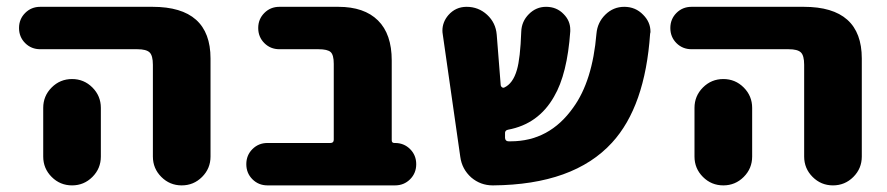

<svg xmlns="http://www.w3.org/2000/svg" viewBox="-20 -567 2615 566"><path d="M98.6 -421.9Q72.3 -421.9 54.2 -439.9Q36.1 -458 36.1 -484.4Q36.1 -510.7 54.2 -528.8Q72.3 -546.9 98.6 -546.9H429.7Q600.6 -546.9 600.6 -394.5V-105.5Q600.6 -70.3 575.7 -45.4Q550.8 -20.5 515.6 -20.5Q480.5 -20.5 455.6 -45.4Q430.7 -70.3 430.7 -105.5V-376Q430.7 -403.3 420.9 -412.6Q411.1 -421.9 384.8 -421.9ZM277.3 -249V-185.5V-105.5Q277.3 -70.3 252.4 -45.4Q227.5 -20.5 192.4 -20.5Q157.2 -20.5 132.3 -45.4Q107.4 -70.3 107.4 -105.5V-185.5V-249Q107.4 -284.2 132.3 -309.1Q157.2 -334 192.4 -334Q227.5 -334 252.4 -309.1Q277.3 -284.2 277.3 -249Z M963.9 -378.9Q963.9 -405.3 954.6 -413.6Q945.3 -421.9 918.9 -421.9H803.7Q777.3 -421.9 759.3 -439.9Q741.2 -458 741.2 -484.4Q741.2 -510.7 759.3 -528.8Q777.3 -546.9 803.7 -546.9H977.5Q1053.7 -546.9 1094.2 -506.8Q1134.8 -466.8 1134.8 -388.7V-153.3Q1134.8 -145.5 1142.6 -145.5H1144.5Q1170.9 -145.5 1189 -127.4Q1207 -109.4 1207 -83Q1207 -56.6 1189 -38.6Q1170.9 -20.5 1144.5 -20.5H768.6Q742.2 -20.5 724.1 -38.6Q706.1 -56.6 706.1 -83Q706.1 -109.4 724.1 -127.4Q742.2 -145.5 768.6 -145.5H954.1Q963.9 -145.5 963.9 -155.3Z M1433.6 -20.5Q1433.6 -20.5 1432.6 -20.5Q1396.5 -20.5 1369.1 -43.9Q1341.8 -68.4 1336.9 -104.5L1285.2 -465.8Q1284.2 -471.7 1284.2 -476.6Q1284.2 -502 1301.8 -522.5Q1323.2 -546.9 1355.5 -546.9Q1390.6 -546.9 1416 -523.4Q1441.4 -500 1444.3 -464.8L1456.1 -315.4Q1457 -311.5 1460 -309.6Q1462.9 -307.6 1465.8 -308.6Q1492.2 -320.3 1503.9 -361.3Q1513.7 -394.5 1516.6 -473.6Q1517.6 -503.9 1539.1 -525.4Q1560.5 -546.9 1589.8 -546.9Q1621.1 -546.9 1641.6 -525.4Q1661.1 -505.9 1661.1 -479.5Q1661.1 -476.6 1661.1 -474.6Q1652.3 -348.6 1613.3 -282.2Q1567.4 -201.2 1477.5 -184.6Q1467.8 -182.6 1468.8 -172.9V-160.2Q1469.7 -150.4 1479.5 -150.4H1485.4Q1599.6 -150.4 1669.9 -250Q1726.6 -328.1 1738.3 -467.8Q1741.2 -501 1764.6 -523.9Q1788.1 -546.9 1820.3 -546.9Q1853.5 -546.9 1876 -523.4Q1897.5 -502 1897.5 -473.6Q1897.5 -470.7 1896.5 -467.8Q1881.8 -252.9 1784.2 -146.5Q1670.9 -22.5 1433.6 -20.5Z M2018.6 -421.9Q1992.2 -421.9 1974.1 -439.9Q1956.1 -458 1956.1 -484.4Q1956.1 -510.7 1974.1 -528.8Q1992.2 -546.9 2018.6 -546.9H2349.6Q2520.5 -546.9 2520.5 -394.5V-105.5Q2520.5 -70.3 2495.6 -45.4Q2470.7 -20.5 2435.5 -20.5Q2400.4 -20.5 2375.5 -45.4Q2350.6 -70.3 2350.6 -105.5V-376Q2350.6 -403.3 2340.8 -412.6Q2331.1 -421.9 2304.7 -421.9ZM2197.3 -249V-185.5V-105.5Q2197.3 -70.3 2172.4 -45.4Q2147.5 -20.5 2112.3 -20.5Q2077.1 -20.5 2052.2 -45.4Q2027.3 -70.3 2027.3 -105.5V-185.5V-249Q2027.3 -284.2 2052.2 -309.1Q2077.1 -334 2112.3 -334Q2147.5 -334 2172.4 -309.1Q2197.3 -284.2 2197.3 -249Z"/></svg>

Font: Gen Jyuu GothicX Heavy
Style: Bold
Weight: 900
Designer: [Source Han Sans]
Ryoko NISHIZUKA  (kana & ideographs); Paul D. Hunt (Latin, Greek & Cyrillic); Wenlong ZHANG  (bopomofo
Version: Version 1.002.20150607